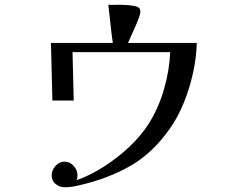

<svg xmlns="http://www.w3.org/2000/svg" viewBox="-20 -772 1040 810"><path d="M810 -591Q809 -533 795 -467.5Q781 -402 756 -340Q731 -278 697 -230Q625 -127 531.5 -73Q438 -19 317 9Q301 13 285.5 15.5Q270 18 254 18Q232 18 215 4.5Q198 -9 198 -32Q198 -54 214 -72Q230 -90 252 -90Q275 -90 291 -72Q307 -54 307 -32Q307 -27 306 -22Q305 -17 304 -12Q362 -33 419 -69.5Q476 -106 525.5 -152.5Q575 -199 608 -251Q649 -316 672 -396Q695 -476 698 -552H286L291 -348H201L195 -591H456Q450 -631 446 -671.5Q442 -712 437 -752Q449 -751 461 -751.5Q473 -752 485 -752Q494 -752 510.5 -751Q527 -750 543 -747.5Q559 -745 566 -739Q572 -734 572 -723Q572 -711 561.5 -685Q551 -659 538.5 -632.5Q526 -606 520 -591Z"/></svg>

Font: Kaisei Decol
Style: Regular
Weight: 400
Designer: Font-Kai, 金井和夫
Foundry: KAZUO KANAI
Version: Version 5.003